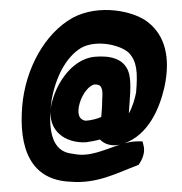

<svg xmlns="http://www.w3.org/2000/svg" viewBox="-54 -698 837 885"><g transform="rotate(-5 364.0 -255.5)"><path d="M46 -239C12 -45 54 107 237 130C357 151 453 109 546 83L556 80C577 56 594 22 586 -12L584 -26L568 -28C545 -30 523 -29 501 -25C611 -55 673 -164 706 -266C748 -402 728 -504 658 -570C598 -629 439 -676 313 -622C179 -562 76 -408 46 -239ZM173 -204C176 -220 179 -235 183 -253C211 -356 266 -445 341 -481C416 -513 523 -477 557 -438C590 -395 590 -346 574 -254C567 -227 551 -187 532 -160C541 -220 556 -290 550 -337C540 -415 468 -434 399 -434C285 -434 194 -308 173 -204ZM173 -205C172 -196 171 -187 172 -179C172 -96 242 -48 323 -45H326C350 -47 369 -48 389 -52C409 -27 441 -16 478 -20C402 -3 336 25 264 4H262L261 3C176 -11 156 -86 173 -205ZM311 -228C328 -271 361 -304 385 -307C418 -306 425 -288 415 -232V-230C412 -199 407 -171 404 -155C390 -149 354 -143 331 -144C300 -151 293 -182 311 -228Z"/></g></svg>

Font: Snowfall
Style: BlkObl
Weight: 900
Designer: Jasper
Foundry: Cannot Into Space Fonts
Version: Version 0.9